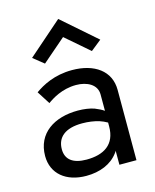

<svg xmlns="http://www.w3.org/2000/svg" viewBox="-109 -785 704 870"><g transform="rotate(-15 242.5 -350.0)"><path d="M248 -625 358 -530 408 -570 248 -710 88 -570 138 -530ZM111 -352C133 -368 182 -400 248 -400C299 -400 345 -377 345 -330V-253C334 -261 319 -268 302 -275C281 -282 255 -286 226 -286C116 -286 30 -232 30 -125C30 -42 93 10 188 10C252 10 306 -12 338 -55C341 -58 343 -62 345 -66V0H425V-330C425 -419 353 -470 248 -470C165 -470 107 -438 72 -413ZM111 -135C111 -191 150 -225 230 -225C259 -225 286 -221 309 -214C321 -210 333 -205 345 -198V-180C345 -94 288 -61 208 -61C144 -61 111 -87 111 -135Z"/></g></svg>

Font: Jost
Style: Regular
Weight: 400
Version: Version 3.710